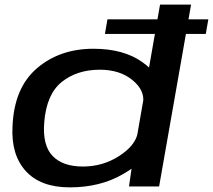

<svg xmlns="http://www.w3.org/2000/svg" viewBox="-20 -805 920 829"><path d="M433 -658.5H868.5L879.5 -721.5H444ZM537 0H667L805 -785H671L552 -105ZM281.5 4Q412.5 4 511.2 -53.2Q610 -110.5 619.5 -161L574.5 -231Q564.5 -176.5 494.2 -131.2Q424 -86 337.5 -86Q251 -86 207 -131.8Q163 -177.5 171 -276.5Q180.5 -398 246.5 -451Q312.5 -504 411 -504Q497.5 -504 552 -459.2Q606.5 -414.5 597.5 -360L665.5 -429Q675 -479.5 594.2 -537Q513.5 -594.5 383.5 -594.5Q237.5 -594.5 139 -509.8Q40.5 -425 34 -258.5Q27.5 -136.5 91.5 -66.2Q155.5 4 281.5 4Z"/></svg>

Font: Anybody Expanded Medium
Style: Italic
Weight: 500
Width: 7
Italic angle: -10°
Version: Version 1.113;gftools[0.9.25]